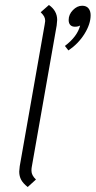

<svg xmlns="http://www.w3.org/2000/svg" viewBox="-20 -738 383 769"><path d="M57 -51Q57 -56 59 -72L159 -640Q161 -650 161 -654Q161 -664 157 -671.5Q153 -679 143 -689L176 -718Q209 -695 209 -658Q209 -652 207 -636L107 -68Q106 -63 106 -54Q106 -36 124 -19L91 11Q73 -3 65 -17.5Q57 -32 57 -51ZM343 -677Q343 -642 318.5 -602.5Q294 -563 254 -536L240 -554Q290 -592 301 -636Q293 -631 280 -631Q268 -631 261.5 -638Q255 -645 255 -658Q255 -680 272 -697.5Q289 -715 309 -715Q326 -715 334.5 -704.5Q343 -694 343 -677Z"/></svg>

Font: KoHo Light
Style: Italic
Weight: 300
Italic angle: -10°
Version: Version 1.000; ttfautohint (v1.6)